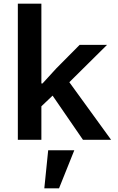

<svg xmlns="http://www.w3.org/2000/svg" viewBox="-20 -760 640 1044"><path d="M242 57H384L301 264H221ZM77 -740H205V-306H211L286 -388L413 -516H562L357 -313L584 0H431L266 -240L205 -182V0H77Z"/></svg>

Font: IBM Plex Mono SemiBold
Style: Regular
Weight: 600
Monospace: yes
Designer: Mike Abbink, Paul van der Laan, Pieter van Rosmalen
Foundry: Bold Monday
Version: Version 2.3